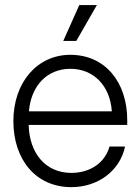

<svg xmlns="http://www.w3.org/2000/svg" viewBox="-20 -748 568 778"><path d="M269 10.3C377.4 10.3 465.8 -55.7 486.8 -154.3H423.8C405.8 -89.8 347.2 -47.4 269 -47.4C164.6 -47.4 99.1 -127 96.2 -241.7H495.6V-261.2C495.6 -416 405.3 -525.9 265.1 -525.9C129.9 -525.9 34.2 -413.1 34.2 -257.3C34.2 -102.5 124 10.3 269 10.3ZM236.3 -582H289.1L372.6 -727.5H301.3ZM97.2 -296.9C106 -401.4 171.4 -469.2 265.1 -469.2C359.4 -469.2 426.3 -400.4 433.1 -296.9Z"/></svg>

Font: Raveo Display Display Light
Style: Regular
Weight: 300
Designer: Jakub Foglar, Rasmus Andersson (Inter)
Foundry: Jakubfoglar.com
Version: Version 1.100;Glyphs 3.2.3 (3260)